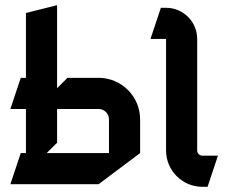

<svg xmlns="http://www.w3.org/2000/svg" viewBox="-20 -700 880 740"><path d="M600 -670 560 -550H620V-120C620 -42.7 682.7 20 760 20H780L820 -100H760C749 -100 740 -109 740 -120V-550C740 -616.2 686.2 -670 620 -670ZM360 -400H240L200 -360V-680L80 -650V-400H60L20 -280H80V-110H60L20 10H360L520 -110V-240C520 -328.3 448.3 -400 360 -400ZM200 -280H360C382.1 -280 400 -262.1 400 -240V-110H160L200 -150Z"/></svg>

Font: Abibas
Style: Medium
Weight: 500
Version: Version 0.3